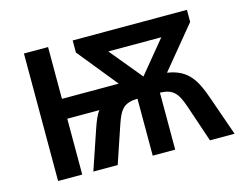

<svg xmlns="http://www.w3.org/2000/svg" viewBox="-80 -661 987 784"><g transform="rotate(-15 413.5 -269.5)"><path d="M765 -539H282V-488L418 -320H178V-539H76V0H178V-236H314C301 -221 291 -194 281 -165L225 0H328L381 -157C402 -219 419 -239 476 -241V0H571V-241C626 -239 644 -218 665 -157L718 0H822L764 -166C736 -246 708 -299 620 -312L765 -488ZM635 -458 523 -322 411 -458Z"/></g></svg>

Font: Noto Sans Thai Medium
Style: Regular
Weight: 500
Designer: Monotype Design Team
Foundry: Monotype Imaging Inc.
Version: Version 1.901